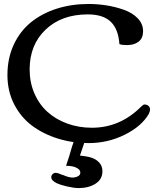

<svg xmlns="http://www.w3.org/2000/svg" viewBox="-20 -710 779 971"><path d="M386.2 163.6Q386.2 150.4 373.3 142.1Q360.4 133.8 345.2 131.1Q330.1 128.4 314 128.4Q329.6 84.5 344.2 31.7L353 5.9L407.7 7.8V8.3L384.3 76.7L384.8 78.1V76.7Q419.4 80.1 442.9 87.6Q466.3 95.2 482.2 112.5Q498 129.9 498 156.2Q498 196.8 463.1 219Q428.2 241.2 377.9 241.2Q355 241.2 320.1 233.2Q285.2 225.1 268.6 217.3Q239.3 203.6 239.3 186Q239.3 176.8 246.1 170.4Q252.9 164.1 261.7 164.1Q270.5 164.1 282.7 169.4Q293.9 174.8 297.9 174.8Q328.6 188 345.7 188Q361.3 188 373.8 181.6Q386.2 175.3 386.2 163.6ZM129.9 -358.9Q129.9 -293.5 153.8 -238Q177.7 -182.6 219.7 -144.5Q261.7 -106.4 319.8 -85.2Q377.9 -64 444.8 -64Q586.9 -64 692.9 -169.9Q704.6 -181.6 710 -181.6Q722.7 -181.6 730.7 -174.8Q738.8 -168 738.8 -155.8Q738.8 -148.4 733.4 -136.2H733.9Q697.3 -71.8 611.6 -29.1Q525.9 13.7 427.7 13.7Q346.2 13.7 272.5 -9.3Q198.7 -32.2 141.8 -74.7Q85 -117.2 51.3 -183.3Q17.6 -249.5 17.6 -330.1Q17.6 -415 49.3 -483.6Q81.1 -552.2 136.5 -597.2Q191.9 -642.1 266.6 -666Q341.3 -689.9 428.2 -689.9Q472.7 -689.9 517.8 -682.9Q563 -675.8 606.2 -660.6Q649.4 -645.5 676.5 -617.4Q703.6 -589.4 703.6 -552.2Q703.6 -517.1 681.2 -499.5Q658.7 -481.9 622.1 -481.9Q598.1 -481.9 584 -486.8Q578.6 -563 540 -600.1Q501.5 -637.2 423.8 -637.2Q291.5 -637.2 210.7 -560.3Q129.9 -483.4 129.9 -358.9Z"/></svg>

Font: Corben
Style: Regular
Weight: 400
Designer: vernon adams
Foundry: vernon adams
Version: Version 1.100